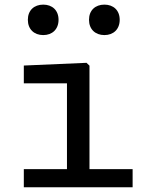

<svg xmlns="http://www.w3.org/2000/svg" viewBox="-20 -790 660 810"><path d="M80.5 0H539.5V-76.5H357.5V-513L345 -525L80.5 -513.5V-438.5H262.5V-76.5H80.5ZM162.5 -642C200.5 -642 227 -666.5 227 -706.5C227 -746.5 200.5 -770.5 162.5 -770.5C124 -770.5 97.5 -746.5 97.5 -706.5C97.5 -666.5 124 -642 162.5 -642ZM420.5 -642C458.5 -642 485 -666.5 485 -706.5C485 -746.5 458.5 -770.5 420.5 -770.5C382 -770.5 355.5 -746.5 355.5 -706.5C355.5 -666.5 382 -642 420.5 -642Z"/></svg>

Font: Monaspace Neon
Style: Regular
Weight: 400
Designer: Riley Cran & the Lettermatic Team
Foundry: Lettermatic
Version: Version 1.200 (Monaspace Neon)